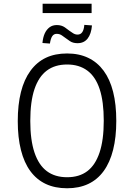

<svg xmlns="http://www.w3.org/2000/svg" viewBox="-20 -999 717 1027"><path d="M339 8Q274 8 225 -15Q176 -38 142.5 -83.5Q109 -129 92 -196.5Q75 -264 75 -351Q75 -439 92 -506.5Q109 -574 143 -620.5Q177 -667 225.5 -690Q274 -713 339 -713Q403 -713 452 -689.5Q501 -666 534.5 -620.5Q568 -575 585 -508Q602 -441 602 -352Q602 -265 585 -197.5Q568 -130 534.5 -84Q501 -38 452 -15Q403 8 339 8ZM339 -51Q404 -51 447 -83.5Q490 -116 512.5 -183Q535 -250 535 -353Q535 -456 513 -522.5Q491 -589 447 -621.5Q403 -654 339 -654Q274 -654 230.5 -621.5Q187 -589 164.5 -522.5Q142 -456 142 -352Q142 -250 164.5 -183Q187 -116 230.5 -83.5Q274 -51 339 -51ZM208 -929V-979H470V-929ZM395 -768Q370 -768 354 -779Q338 -790 330 -796Q325 -799 312.5 -808.5Q300 -818 283 -818Q268 -818 259.5 -805.5Q251 -793 247 -766L207 -769Q210 -800 219.5 -820.5Q229 -841 245 -853Q261 -865 284 -865Q309 -865 327 -852.5Q345 -840 352 -834Q357 -831 369 -822.5Q381 -814 395 -814Q411 -814 420 -827Q429 -840 431 -866L472 -863Q468 -817 448.5 -792.5Q429 -768 395 -768Z"/></svg>

Font: Nunito Sans 7pt Condensed Light
Style: Regular
Weight: 300
Width: 3
Designer: Vernon Adams
Foundry: Vernon Adams
Version: Version 3.101;gftools[0.9.27]